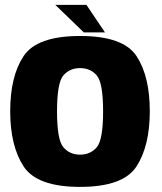

<svg xmlns="http://www.w3.org/2000/svg" viewBox="-20 -746 649 771"><path d="M301.5 4.5Q475 4.5 528.2 -77.8Q581.5 -160 581.5 -299.5Q581.5 -440 528.2 -520.8Q475 -601.5 301.5 -601.5Q128.5 -601.5 74.8 -520.8Q21 -440 21 -299.5Q21 -160 74.8 -77.8Q128.5 4.5 301.5 4.5ZM301.5 -125Q259.5 -125 234.2 -155Q209 -185 209 -299Q209 -413 234.2 -442.8Q259.5 -472.5 301.5 -472.5Q343.5 -472.5 368.8 -442.8Q394 -413 394 -299Q394 -185 368.8 -155Q343.5 -125 301.5 -125ZM316.5 -616H401.5L327 -726.5H202Z"/></svg>

Font: Anybody SemiCondensed ExtraBold
Style: Regular
Weight: 800
Width: 4
Version: Version 1.113;gftools[0.9.25]